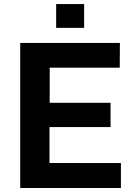

<svg xmlns="http://www.w3.org/2000/svg" viewBox="-20 -937 675 957"><path d="M80.8 0V-723H577.6L576.9 -599.8H227.7V-424.5H531V-303.8H226.7V-124.5L582.7 -124.2V0ZM259.9 -798V-916.8H399.3V-798Z"/></svg>

Font: Public Sans Thin
Style: Regular
Weight: 100
Designer: The Public Sans project authors (U.S. Web Design System). Libre Franklin designed by Pablo Impallari and Rodrigo Fuenzal
Version: Version 1.008